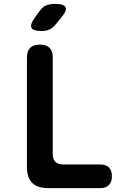

<svg xmlns="http://www.w3.org/2000/svg" viewBox="-20 -970 640 990"><path d="M228 0Q173 0 146 -27Q119 -54 119 -108V-674Q119 -707 135.5 -723.5Q152 -740 186 -740Q219 -740 235.5 -723.5Q252 -707 252 -674V-176Q252 -149 265.5 -135.5Q279 -122 306 -122H497Q526 -122 541.5 -106.5Q557 -91 557 -61Q557 -31 541.5 -15.5Q526 0 496 0ZM195 -810Q150 -810 142 -827Q134 -844 160 -880L185 -914Q201 -936 220 -943Q239 -950 265 -950Q310 -950 318 -932.5Q326 -915 297 -881L267 -844Q253 -826 235 -818Q217 -810 195 -810Z"/></svg>

Font: Maple Mono NL
Style: Bold
Weight: 700
Monospace: yes
Designer: subframe7536
Version: Version 7.000